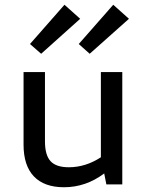

<svg xmlns="http://www.w3.org/2000/svg" viewBox="-20 -775 620 807"><path d="M249 12Q166 12 122.5 -33.5Q79 -79 79 -167V-472H169V-181Q169 -123 192.5 -97.5Q216 -72 269 -72Q340 -72 404 -114V-472H494V0H427L418 -46Q341 12 249 12ZM357 -549 311 -590 456 -755 522 -696ZM153 -549 106 -590 251 -755 317 -696Z"/></svg>

Font: Sometype Mono Medium
Style: Regular
Weight: 500
Monospace: yes
Designer: Ryoichi Tsunekawa
Foundry: Dharma Type
Version: Version 1.000; ttfautohint (v1.8.3)